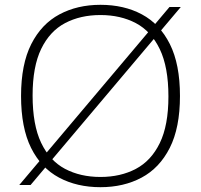

<svg xmlns="http://www.w3.org/2000/svg" viewBox="-20 -769 835 798"><path d="M397.5 9Q300 9 225.5 -30.8Q151 -70.5 109.2 -154.2Q67.5 -238 67.5 -370Q67.5 -502 110 -585.8Q152.5 -669.5 227 -709.2Q301.5 -749 397.5 -749Q495.5 -749 569.8 -709.2Q644 -669.5 686 -585.8Q728 -502 728 -370Q728 -238 685.5 -154.2Q643 -70.5 568.5 -30.8Q494 9 397.5 9ZM397.5 -33.5Q481 -33.5 544.8 -67.2Q608.5 -101 644.2 -174.5Q680 -248 680 -368Q680 -490 644.2 -564.5Q608.5 -639 544.8 -672.8Q481 -706.5 397.5 -706.5Q314 -706.5 250.5 -673Q187 -639.5 151.2 -565.8Q115.5 -492 115.5 -372Q115.5 -250 151 -175.5Q186.5 -101 250.2 -67.2Q314 -33.5 397.5 -33.5ZM107 0H60L684.5 -740H731.5Z"/></svg>

Font: Encode Sans Expanded ExtraLight
Style: Regular
Weight: 200
Width: 7
Designer: Multiple Designers
Foundry: Impallari Type
Version: Version 3.000; ttfautohint (v1.8.3) -l 8 -r 50 -G 200 -x 14 